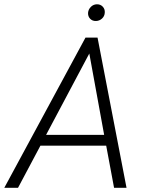

<svg xmlns="http://www.w3.org/2000/svg" viewBox="-59 -889 689 909"><path d="M0 0ZM443.8 -199.2H132.3L26.4 0H-38.6L345.7 -710.9H402.8L540 0H481ZM159.2 -250.5H434.1L363.8 -635.7ZM357.9 -828.6Q359.4 -844.7 371.1 -856.4Q382.8 -868.2 399.4 -868.7Q416.5 -869.1 427.5 -857.4Q438.5 -845.7 437 -828.6Q436 -812 423.8 -801Q411.6 -790 395.5 -789.6Q378.4 -789.1 367.7 -800.3Q356.9 -811.5 357.9 -828.6Z"/></svg>

Font: Roboto Light
Style: Italic
Weight: 300
Italic angle: -12°
Designer: Google
Version: Version 2.134; 2016; ttfautohint (v1.6)